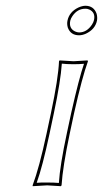

<svg xmlns="http://www.w3.org/2000/svg" viewBox="-20 -641 356 664"><path d="M213.4 -569.8Q219.7 -600.1 251.5 -615.2Q263.7 -620.6 274.9 -621.1Q304.2 -621.1 314 -593.8Q317.4 -581.5 315.4 -569.8Q309.1 -539.6 276.9 -524.4Q264.6 -519 253.4 -519Q224.1 -519 214.4 -545.9Q210.9 -558.1 213.4 -569.8ZM156.2 -250Q181.6 -369.6 184.1 -429.2L186 -432.1Q188 -432.1 234.4 -429.2L282.7 -432.1L284.2 -429.2Q264.2 -374.5 236.3 -250L221.2 -179.2Q196.8 -63 192.9 0L190.4 2.9Q188.5 2.9 143.1 0L93.3 2.9L92.8 0Q115.7 -61 141.1 -179.2ZM223.1 -569.8Q217.3 -543 239.7 -532.2Q243.7 -530.8 246.6 -529.8Q250.5 -529.3 253.4 -528.8Q280.3 -528.8 298.3 -556.2Q303.7 -564.5 305.2 -572.3Q310.5 -597.7 289.1 -607.9Q285.2 -609.4 281.7 -610.4Q277.8 -610.8 274.9 -610.8Q247.6 -610.8 230.5 -585.4Q225.1 -577.6 223.1 -569.8ZM166 -248 150.9 -176.8Q127 -64.5 106.9 -8.8Q124 -10.3 143.1 -9.8Q167 -9.8 183.6 -8.3Q187.5 -69.8 211.4 -181.2L226.6 -252Q253.4 -371.1 270.5 -420.4Q254.4 -418.9 234.4 -418.9Q210.4 -418.9 193.8 -420.9Q189.9 -361.3 166 -248Z"/></svg>

Font: Linux Biolinum Outline O
Style: Italic
Weight: 400
Italic angle: -12°
Designer: Philipp H. Poll
Foundry: Philipp H. Poll
Version: Version 0.6.2